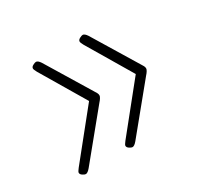

<svg xmlns="http://www.w3.org/2000/svg" viewBox="-96 -565 634 616"><g transform="rotate(-30 221.5 -257.0)"><path d="M274 -453Q281 -453 289 -441L390 -275Q392 -272 394.5 -267.5Q397 -263 397 -258Q397 -254 393 -248Q389 -242 386 -239L250 -73Q240 -61 233 -61Q229 -61 222 -65.5Q215 -70 215 -76Q215 -80 223 -90L359 -259L261 -424Q255 -435 255 -439Q255 -445 262.5 -449Q270 -453 274 -453ZM101 -453Q108 -453 116 -441L217 -275Q219 -272 221.5 -267.5Q224 -263 224 -258Q224 -254 220 -248Q216 -242 213 -239L77 -73Q67 -61 60 -61Q56 -61 49 -65.5Q42 -70 42 -76Q42 -80 50 -90L186 -259L88 -424Q82 -435 82 -439Q82 -445 89.5 -449Q97 -453 101 -453Z"/></g></svg>

Font: Asap Semi Condensed Semi Condensed Thin
Style: Italic
Weight: 100
Width: 4
Italic angle: -6°
Designer: Pablo Cosgaya
Foundry: Omnibus-Type
Version: Version 3.001; ttfautohint (v1.8.4.7-5d5b)